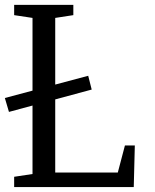

<svg xmlns="http://www.w3.org/2000/svg" viewBox="-22 -756 625 776"><path d="M-2.4 -359.9 334.5 -449.7 348.6 -394 14.2 -303.7ZM274.4 -736.3V-694.8L201.2 -683.6V-58.6H454.1L482.9 -168H522.9L518.6 0H35.2V-41.5L109.4 -52.7V-683.6L35.2 -694.8V-736.3Z"/></svg>

Font: Habibi
Style: Regular
Weight: 400
Designer: Magnus Gaarde
Foundry: Magnus Gaarde
Version: Version 1.001